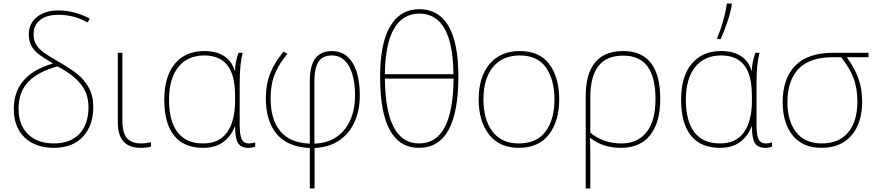

<svg xmlns="http://www.w3.org/2000/svg" viewBox="-20 -827 4961 1087"><path d="M488 -722 476 -700Q433 -723 394 -733Q355 -743 310 -743Q243 -743 206.5 -713.5Q170 -684 170 -633Q170 -598 185.5 -573.5Q201 -549 228 -529.5Q255 -510 311 -478Q377 -440 417 -408.5Q457 -377 482.5 -331Q508 -285 508 -221Q508 -116 449.5 -53Q391 10 285 10Q180 10 119 -49Q58 -108 58 -211Q58 -304 111 -368.5Q164 -433 280 -468Q228 -498 200.5 -519Q173 -540 158 -567Q143 -594 143 -633Q143 -694 189.5 -731Q236 -768 310 -768Q400 -768 488 -722ZM85 -211Q85 -119 139 -67Q193 -15 285 -15Q379 -15 430 -69.5Q481 -124 481 -221Q481 -298 436 -352.5Q391 -407 305 -451Q197 -422 141 -364.5Q85 -307 85 -211Z M673 -143Q673 -75 699 -45Q725 -15 779 -15Q807 -15 835 -22V3Q811 10 777 10Q712 10 679.5 -25.5Q647 -61 647 -136V-528H673Z M910 -262Q910 -394 970 -466Q1030 -538 1137 -538Q1204 -538 1248 -510Q1292 -482 1309 -427H1311Q1310 -468 1330 -528H1354Q1345 -493 1341 -453Q1337 -413 1337 -348V-119Q1337 -61 1349 -38Q1361 -15 1388 -15Q1409 -15 1425 -21V3Q1409 10 1387 10Q1344 10 1327.5 -17.5Q1311 -45 1311 -111H1309Q1289 -57 1244.5 -23.5Q1200 10 1130 10Q1021 10 965.5 -59.5Q910 -129 910 -262ZM1311 -258V-281Q1311 -403 1267 -458Q1223 -513 1137 -513Q1042 -513 989.5 -447.5Q937 -382 937 -262Q937 -141 985.5 -78Q1034 -15 1130 -15Q1222 -15 1266.5 -79Q1311 -143 1311 -258Z M1607 -522Q1560 -467 1536 -408Q1512 -349 1512 -271Q1512 -151 1566.5 -84.5Q1621 -18 1734 -14V-369Q1734 -452 1764 -495Q1794 -538 1859 -538Q1935 -538 1976 -471.5Q2017 -405 2017 -286Q2017 -203 1987.5 -137Q1958 -71 1900.5 -32Q1843 7 1761 11V240H1734V11Q1607 5 1546 -69Q1485 -143 1485 -269Q1485 -350 1510.5 -413.5Q1536 -477 1586 -535ZM1760 -370V-14Q1832 -16 1883.5 -50.5Q1935 -85 1962.5 -146Q1990 -207 1990 -285Q1990 -391 1956 -452Q1922 -513 1859 -513Q1805 -513 1782.5 -476Q1760 -439 1760 -370Z M2352 10Q2132 10 2132 -392Q2132 -583 2189.5 -679Q2247 -775 2354 -775Q2463 -775 2519 -680Q2575 -585 2575 -394Q2575 10 2352 10ZM2159 -407H2547Q2544 -750 2354 -750Q2260 -750 2210.5 -664Q2161 -578 2159 -407ZM2548 -382H2159Q2163 -15 2352 -15Q2449 -15 2497.5 -106Q2546 -197 2548 -382Z M2917 10Q2807 10 2748.5 -65.5Q2690 -141 2690 -264Q2690 -391 2751.5 -464.5Q2813 -538 2923 -538Q3036 -538 3091 -462.5Q3146 -387 3146 -264Q3146 -142 3088 -66Q3030 10 2917 10ZM2917 -15Q3018 -15 3068.5 -82.5Q3119 -150 3119 -264Q3119 -376 3071 -444.5Q3023 -513 2923 -513Q2825 -513 2771 -447.5Q2717 -382 2717 -264Q2717 -150 2768 -82.5Q2819 -15 2917 -15Z M3496 10Q3392 10 3322 -46H3320Q3322 -2 3322 63V240H3296V-284Q3296 -409 3349 -473.5Q3402 -538 3508 -538Q3718 -538 3718 -266Q3718 -134 3661 -62Q3604 10 3496 10ZM3322 -276V-76Q3356 -47 3401 -31Q3446 -15 3498 -15Q3590 -15 3640.5 -79Q3691 -143 3691 -266Q3691 -388 3646.5 -450Q3602 -512 3508 -512Q3412 -512 3367 -452Q3322 -392 3322 -276Z M3836 -262Q3836 -394 3896 -466Q3956 -538 4063 -538Q4130 -538 4174 -510Q4218 -482 4235 -427H4237Q4236 -468 4256 -528H4280Q4271 -493 4267 -453Q4263 -413 4263 -348V-119Q4263 -61 4275 -38Q4287 -15 4314 -15Q4335 -15 4351 -21V3Q4335 10 4313 10Q4270 10 4253.5 -17.5Q4237 -45 4237 -111H4235Q4215 -57 4170.5 -23.5Q4126 10 4056 10Q3947 10 3891.5 -59.5Q3836 -129 3836 -262ZM4237 -258V-281Q4237 -403 4193 -458Q4149 -513 4063 -513Q3968 -513 3915.5 -447.5Q3863 -382 3863 -262Q3863 -141 3911.5 -78Q3960 -15 4056 -15Q4148 -15 4192.5 -79Q4237 -143 4237 -258ZM4041 -613Q4059 -656 4074 -709Q4089 -762 4095 -807H4123V-798Q4116 -756 4098 -703Q4080 -650 4060 -606H4041Z M4631 10Q4524 10 4467.5 -60.5Q4411 -131 4411 -248Q4411 -381 4481.5 -454.5Q4552 -528 4695 -528H4897V-503H4774Q4818 -443 4839.5 -384Q4861 -325 4861 -252Q4861 -130 4800.5 -60Q4740 10 4631 10ZM4633 -15Q4730 -15 4782 -77.5Q4834 -140 4834 -252Q4834 -328 4811.5 -386.5Q4789 -445 4742 -503H4695Q4564 -503 4501 -437Q4438 -371 4438 -248Q4438 -142 4487.5 -78.5Q4537 -15 4633 -15Z"/></svg>

Font: Noto Sans UI Thin
Style: Regular
Weight: 250
Designer: Monotype Design Team
Foundry: Monotype Imaging Inc.
Version: Version 1.001